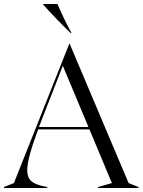

<svg xmlns="http://www.w3.org/2000/svg" viewBox="-35 -946 717 966"><path d="M-15 -5 35 -25 314 -727H315L612 -25L662 -5V0H458V-5L528 -25L415 -295H157Q102 -148 102 -91Q102 -52 122.5 -34.5Q143 -17 188 -8L203 -5V0H-15ZM410 -307 281 -615 173 -338 161 -307ZM182 -923V-926H254Q294 -834 325 -780H320Q240 -858 182 -923Z"/></svg>

Font: Nyght Serif Light
Style: Regular
Weight: 300
Designer: Maksym Kobuzan
Version: Version 0.410